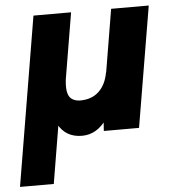

<svg xmlns="http://www.w3.org/2000/svg" viewBox="-81 -547 706 793"><g transform="rotate(-5 272.0 -150.0)"><path d="M-30 200 87 -500H243L175 -94H159L110 200ZM244 12Q176 12 145 -46Q114 -104 133 -218L199 -240Q193 -201 196.5 -178Q200 -155 213 -145Q226 -135 246 -134Q295 -133 325.5 -161Q356 -189 365 -240L410 -231Q391 -113 349 -50.5Q307 12 244 12ZM335 0 341 -92 409 -500H565L481 0Z"/></g></svg>

Font: Figtree ExtraBold
Style: Italic
Weight: 800
Italic angle: -9.5°
Foundry: Erik Kennedy
Version: Version 2.001;gftools[0.9.30]